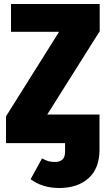

<svg xmlns="http://www.w3.org/2000/svg" viewBox="-20 -715 532 959"><path d="M478 -559 216 -143H477V32Q477 126 422.5 175Q368 224 276 224Q191 224 133 180L190 76Q208 86 221.5 90Q235 94 255 94Q305 94 305 43V0H10V-134L275 -556H35V-695H478Z"/></svg>

Font: Fira Sans Condensed ExtraBold
Style: Regular
Weight: 800
Width: 3
Designer: Carrois Corporate & Edenspiekermann AG
Foundry: Carrois Corporate GbR & Edenspiekermann AG
Version: Version 4.203